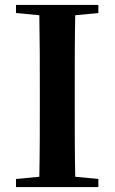

<svg xmlns="http://www.w3.org/2000/svg" viewBox="-20 -761 466 781"><path d="M45 -708 140 -699C142 -597 142 -496 142 -394V-346C142 -243 142 -141 140 -42L45 -33V0H380V-33L286 -42C284 -143 284 -245 284 -347V-394C284 -497 284 -599 286 -699L380 -708V-741H45Z"/></svg>

Font: Noto Serif CJK TC
Style: Bold
Weight: 700
Designer: Ryoko NISHIZUKA 西塚涼子 (kana & ideographs); Frank Grießhammer (Latin, Greek & Cyrillic); Wenlong ZHANG 张文龙 (bopomofo); San
Foundry: Adobe
Version: Version 2.001;hotconv 1.1.0;makeotfexe 2.6.0